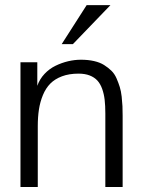

<svg xmlns="http://www.w3.org/2000/svg" viewBox="-20 -749 570 769"><path d="M62 0ZM327.1 -728.5H422.4L272 -572.3H227.1ZM62 0V-499.5H129.4Q129.4 -493.7 129.4 -483.9Q129.4 -474.1 129.4 -453.4Q129.4 -432.6 129.4 -418.9V-405.3Q138.7 -432.1 158.2 -452.9Q177.7 -473.6 202.4 -485.6Q227.1 -497.6 252.9 -503.7Q278.8 -509.8 304.2 -509.8Q333 -509.8 356.7 -504.4Q380.4 -499 397 -488.5Q413.6 -478 426.3 -465.6Q439 -453.1 446.8 -435.1Q454.6 -417 459.7 -400.6Q464.8 -384.3 467.3 -362.3Q469.7 -340.3 470.5 -323.7Q471.2 -307.1 471.2 -285.2V0H401.9V-294.4Q401.9 -325.7 399.2 -349.1Q396.5 -372.6 389.2 -393.1Q381.8 -413.6 369.9 -426.5Q357.9 -439.5 339.1 -446.8Q320.3 -454.1 294.4 -454.1Q256.8 -454.1 228.3 -443.4Q199.7 -432.6 181.4 -414.1Q163.1 -395.5 151.9 -368.2Q140.6 -340.8 136 -310.8Q131.3 -280.8 131.3 -243.7V0Z"/></svg>

Font: Pontano Sans
Style: Regular
Weight: 400
Foundry: vernon adams
Version: 1.0